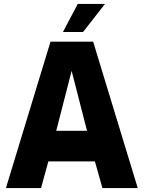

<svg xmlns="http://www.w3.org/2000/svg" viewBox="-20 -953 729 973"><path d="M236 -742H452L678 0H499L461 -135H225L188 0H10ZM421 -290 343 -594 265 -290ZM374 -933H512L401 -791H299Z"/></svg>

Font: Exo ExtraBold
Style: Regular
Weight: 800
Designer: Natanael Gama
Foundry: Natanael Gama
Version: Version 1.500